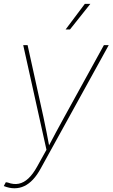

<svg xmlns="http://www.w3.org/2000/svg" viewBox="-33 -777 589 1004"><path d="M-13.2 195.8 -2.4 175.8 8.3 177.7Q38.6 189 65.2 183.6Q91.8 178.2 115.5 156Q139.2 133.8 160.6 95.2L210 6.3L88.4 -541H111.3L194.3 -164.1Q202.6 -125.5 210.2 -86.7Q217.8 -47.9 225.1 -8.8H219.2Q239.7 -47.9 260.5 -86.7Q281.2 -125.5 302.7 -164.1L510.3 -541H535.6L180.2 103.5Q161.1 138.7 139.6 161.6Q118.2 184.6 94 196Q69.8 207.5 42.5 207.5Q28.8 207.5 15.1 204.6Q1.5 201.7 -13.2 195.8ZM310.1 -623 410.6 -756.8H439.5L333 -623Z"/></svg>

Font: Inter 17pt Thin
Style: Italic
Weight: 250
Italic angle: -9.3988°
Version: Version 4.001;git-66647c0bb